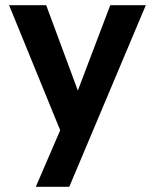

<svg xmlns="http://www.w3.org/2000/svg" viewBox="-20 -520 597 740"><path d="M405 -500H542L247 200H118L212 -18L15 -500H158L280 -171Z"/></svg>

Font: Albert Sans
Style: Bold
Weight: 700
Designer: Andreas Rasmussen
Foundry: a.Foundry
Version: Version 1.025